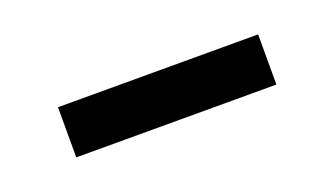

<svg xmlns="http://www.w3.org/2000/svg" viewBox="-26 -393 395 228"><g transform="rotate(-20 171.5 -279.5)"><path d="M45.9 -247.1H298.8V-310.5H45.9Z"/></g></svg>

Font: Gen Shin Gothic P Normal
Style: Regular
Weight: 300
Designer: [Source Han Sans]
Ryoko NISHIZUKA  (kana & ideographs); Paul D. Hunt (Latin, Greek & Cyrillic); Wenlong ZHANG  (bopomofo
Version: Version 1.002.20150607